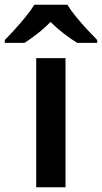

<svg xmlns="http://www.w3.org/2000/svg" viewBox="-71 -786 428 806"><path d="M204 0H81V-542H204ZM212 -766Q225 -744 247.5 -716.5Q270 -689 294 -663Q318 -637 337 -618V-606H253Q227 -622 197.5 -644.5Q168 -667 141 -694Q115 -667 86.5 -645Q58 -623 32 -606H-51V-618Q-32 -637 -8.5 -663Q15 -689 37.5 -716.5Q60 -744 73 -766Z"/></svg>

Font: Noto Sans New Tai Lue Semibold
Style: Regular
Weight: 400
Designer: Monotype Design Team
Foundry: Monotype Imaging Inc.
Version: Version 2.004; ttfautohint (v1.8.4.7-5d5b)